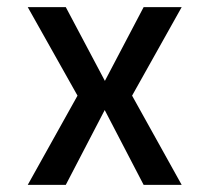

<svg xmlns="http://www.w3.org/2000/svg" viewBox="-20 -520 590 540"><path d="M58 0 198 -251 58 -500H165L275 -292.5L384 -500H491L351.5 -251L491 0H384L274.5 -210.5L165 0Z"/></svg>

Font: Trispace SemiCondensed
Style: Regular
Weight: 400
Width: 4
Designer: Tyler Finck
Foundry: Etcetera Type Company
Version: Version 1.210; ttfautohint (v1.8.3)